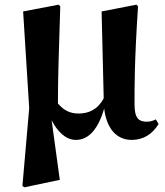

<svg xmlns="http://www.w3.org/2000/svg" viewBox="-20 -582 706 822"><path d="M305 17C363 17 402 -35 426 -117C436 -34 477 17 544 17C595 17 633 -9 659 -51L647 -71C636 -65 624 -61 608 -61C574 -61 556 -76 556 -135C556 -205 555 -313 571 -555L564 -562L415 -533L424 -161C397 -111 358 -96 316 -96C281 -96 253 -109 228 -139C228 -239 231 -341 238 -555L231 -562L79 -533L105 -119L76 214L84 220L236 188L201 -67C226 -19 261 17 305 17Z"/></svg>

Font: GenKiMin2 TW H
Style: Regular
Weight: 900
Version: Version 2.100;PS 2.1;hotconv 16.6.51;makeotf.lib2.5.65220 DE